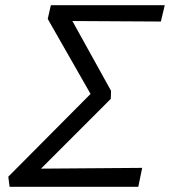

<svg xmlns="http://www.w3.org/2000/svg" viewBox="-20 -720 655 740"><path d="M17 0 12 -39 329 -358 164 -647 176 -700H615L600 -637L259 -639L408 -370L407 -339L138 -70L528 -73L513 0Z"/></svg>

Font: Isabella Sans
Style: Italic
Weight: 400
Italic angle: -12°
Designer: Christian Thalmann (Catharsis Fonts), Cristiano Sobral
Foundry: The Isabella Sans Project Authors
Version: Version 2.026; ttfautohint (v1.8.4.7-5d5b-dirty)